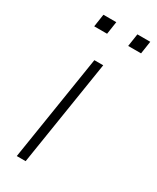

<svg xmlns="http://www.w3.org/2000/svg" viewBox="-178 -734 644 788"><g transform="rotate(30 144.0 -340.0)"><path d="M48 0 127 -500H169L90 0ZM218 -620 227 -680H288L279 -620ZM57 -620 66 -680H127L118 -620Z"/></g></svg>

Font: Mulish ExtraLight
Style: Italic
Weight: 200
Italic angle: -9°
Designer: Vernon Adams
Foundry: Vernon Adams
Version: Version 3.603